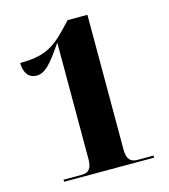

<svg xmlns="http://www.w3.org/2000/svg" viewBox="-108 -803 780 888"><g transform="rotate(-15 282.0 -359.0)"><path d="M89 0H520V-10H443C402 -10 393 -38 393 -72V-718H298L269 -687C194 -607 145 -584 35 -583C35 -533 59 -507 94 -507C133 -507 164 -539 225 -630V-72C225 -28 210 -10 177 -10H89Z"/></g></svg>

Font: Noto Serif Display ExtraBold
Style: Regular
Weight: 800
Designer: Monotype Design Team
Foundry: Monotype Imaging Inc.
Version: Version 2.009